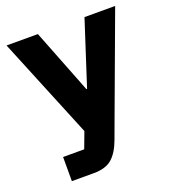

<svg xmlns="http://www.w3.org/2000/svg" viewBox="-129 -599 808 897"><g transform="rotate(-20 275.0 -150.0)"><path d="M75 200V80H180L210 0L5 -500H160.8L285.8 -180.8H289.2L392.5 -500H545L360 0L327.5 88.3Q306.7 145 275 172.5Q243.3 200 185 200Z"/></g></svg>

Font: Funnel Sans Light ExtraBold
Style: Regular
Weight: 800
Version: Version 1.000